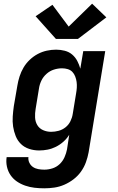

<svg xmlns="http://www.w3.org/2000/svg" viewBox="-20 -807 640 1040"><path d="M220 213Q193 213 167 210Q141 207 116.5 198.5Q92 190 71.5 176Q51 162 37 141.5Q23 121 17.5 95.5Q12 70 16 44H134Q132 60 139 74.5Q146 89 158.5 97.5Q171 106 187 109Q203 112 220 112Q242 112 264 105Q286 98 303 82Q320 66 329.5 44.5Q339 23 343 2L355 -77Q342 -56 323.5 -39.5Q305 -23 283 -12Q261 -1 238 3.5Q215 8 192 8Q164 8 138 -0.5Q112 -9 93.5 -27Q75 -45 65 -70Q55 -95 51 -121.5Q47 -148 49 -176.5Q51 -205 55 -233L74 -343Q78 -368 86 -393Q94 -418 107.5 -441Q121 -464 141 -483Q161 -502 184.5 -514.5Q208 -527 233.5 -532.5Q259 -538 284 -538Q308 -538 331 -532Q354 -526 371 -511.5Q388 -497 398.5 -477Q409 -457 415 -435L431 -530H550L460 18Q455 45 445.5 71.5Q436 98 419 122Q402 146 378.5 164Q355 182 328.5 193.5Q302 205 274.5 209Q247 213 220 213ZM257 -93Q277 -93 297.5 -98.5Q318 -104 335 -117.5Q352 -131 361.5 -150.5Q371 -170 374 -190L392 -300Q395 -316 396 -332Q397 -348 395 -363Q393 -378 387.5 -392.5Q382 -407 372 -417.5Q362 -428 347 -432.5Q332 -437 316 -437Q294 -437 272 -430Q250 -423 232 -407Q214 -391 204 -370Q194 -349 191 -327L173 -217Q169 -194 170 -171Q171 -148 182 -129.5Q193 -111 213.5 -102Q234 -93 257 -93ZM283 -596 173 -719 264 -781 352 -663 479 -787 556 -713 402 -596Z"/></svg>

Font: Iosevka Curly Extended
Style: Bold Italic
Weight: 700
Width: 7
Italic angle: -9°
Monospace: yes
Designer: Belleve Invis
Foundry: Belleve Invis
Version: Version 11.1.0; ttfautohint (v1.8.3)